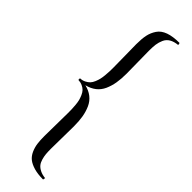

<svg xmlns="http://www.w3.org/2000/svg" viewBox="-295 -757 861 861"><g transform="rotate(45 135.5 -327.0)"><path d="M232.9 -759.8 234.9 -749Q210.4 -746.6 194.8 -737.3Q179.2 -728 171.9 -711.4Q164.6 -694.8 162.4 -678.5Q160.2 -662.1 160.2 -637.2Q160.2 -626 161.1 -569.6Q162.1 -513.2 162.1 -494.1Q162.1 -460.9 157.7 -435.1Q153.3 -409.2 143.1 -386.2Q132.8 -363.3 113.8 -348.4Q94.7 -333.5 67.9 -327.1Q94.7 -320.8 113.8 -305.9Q132.8 -291 143.1 -268.1Q153.3 -245.1 157.7 -219.2Q162.1 -193.4 162.1 -160.2Q162.1 -141.1 161.1 -84.7Q160.2 -28.3 160.2 -17.1Q160.2 2.4 161.4 16.1Q162.6 29.8 167 44.9Q171.4 60.1 179.2 69.6Q187 79.1 201.2 86.2Q215.3 93.3 234.9 95.2L232.9 106Q199.2 106 174.8 98.9Q150.4 91.8 136 80.3Q121.6 68.8 113 49.8Q104.5 30.8 101.8 11Q99.1 -8.8 99.1 -36.1Q99.1 -49.3 100.1 -106.7Q101.1 -164.1 101.1 -184.1Q101.1 -198.7 100.8 -208.5Q100.6 -218.3 99.1 -233.9Q97.7 -249.5 95 -260Q92.3 -270.5 86.9 -283Q81.5 -295.4 74.2 -303Q66.9 -310.5 55.2 -315.9Q43.5 -321.3 28.8 -321.8V-332Q43.5 -332.5 55.2 -338.4Q66.9 -344.2 74.5 -352.1Q82 -359.9 87.4 -373Q92.8 -386.2 95.2 -397Q97.7 -407.7 99.1 -423.8Q100.6 -439.9 100.8 -449.2Q101.1 -458.5 101.1 -473.1Q101.1 -494.6 100.1 -550.3Q99.1 -606 99.1 -618.2Q99.1 -652.8 104 -676.3Q108.9 -699.7 122.6 -720Q136.2 -740.2 163.6 -750Q190.9 -759.8 232.9 -759.8Z"/></g></svg>

Font: Quattrocento Roman
Style: Regular
Weight: 400
Designer: Pablo Impallari
Foundry: Pablo Impallari. www.impallari.com Igino Marini. www.ikern.com
Version: Version 1.000